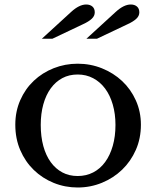

<svg xmlns="http://www.w3.org/2000/svg" viewBox="-20 -823 694 853"><path d="M325 -540Q382 -540 433 -519.5Q484 -499 522.5 -463Q561 -427 583.5 -377Q606 -327 606 -269Q606 -208 583.5 -157Q561 -106 522.5 -69Q484 -32 433 -11Q382 10 325 10Q269 10 218.5 -10.5Q168 -31 130 -68Q92 -105 70 -156Q48 -207 48 -269Q48 -328 70 -378Q92 -428 130 -464Q168 -500 218.5 -520Q269 -540 325 -540ZM325 -492Q287 -492 257 -476Q227 -460 205.5 -430.5Q184 -401 172.5 -359.5Q161 -318 161 -268Q161 -216 172.5 -174Q184 -132 205.5 -102.5Q227 -73 257 -57Q287 -41 325 -41Q363 -41 394 -57Q425 -73 447 -103Q469 -133 481 -175Q493 -217 493 -268Q493 -317 481 -358.5Q469 -400 447 -429.5Q425 -459 394 -475.5Q363 -492 325 -492ZM166 -651 296 -770Q332 -803 363 -803Q380 -803 390.5 -794Q401 -785 401 -768Q401 -752 387.5 -739.5Q374 -727 350 -716L213 -651ZM364 -651 494 -770Q530 -803 561 -803Q578 -803 588.5 -794Q599 -785 599 -768Q599 -752 585.5 -739.5Q572 -727 548 -716L411 -651Z"/></svg>

Font: SVN-Libre Baskerville
Style: Regular
Weight: 400
Designer: Pablo Impallari, Rodrigo Fuenzalida
Foundry: Pablo Impallari, Rodrigo Fuenzalida
Version: Version 1.000; ttfautohint (v1.8.4)